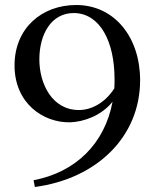

<svg xmlns="http://www.w3.org/2000/svg" viewBox="-20 -735 625 766"><path d="M114 -16 119 11C367 -22 539 -190 539 -415C539 -586 437 -715 284 -715C147 -715 38 -623 38 -474C38 -324 151 -245 260 -247C314 -249 384 -273 429 -329C398 -163 283 -48 114 -16ZM137 -498C137 -599 185 -684 276 -683C379 -681 437 -570 437 -419C437 -406 437 -394 436 -382C397 -322 342 -296 295 -296C187 -296 137 -402 137 -498Z"/></svg>

Font: Ortica Linear
Style: Regular
Weight: 400
Designer: Benedetta Bovani
Foundry: Collletttivo
Version: Version 2.000;Glyphs 3.1.2 (3151)